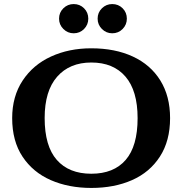

<svg xmlns="http://www.w3.org/2000/svg" viewBox="-20 -916 898 946"><path d="M40 -334Q40 -441 91.5 -519Q143 -597 231.5 -637.5Q320 -678 429.7 -678Q546.8 -678 634.4 -637.5Q722 -597 770 -519.5Q818 -442 818 -334Q818 -222 767.9 -144.5Q717.9 -67 630.4 -28.5Q542.9 10 430.1 10Q318.3 10 230.3 -28.5Q142.3 -67 91.1 -144Q40 -221 40 -334ZM658 -333.9Q658 -469 598.2 -538.5Q538.5 -608 430 -608Q323 -608 261.5 -538Q200 -468 200 -334.5Q200 -196.3 259.8 -128.2Q319.6 -60 430 -60Q540.3 -60 599.2 -128Q658 -196 658 -333.9ZM271 -824Q271 -854.4 292.2 -875.2Q313.4 -896 343 -896Q373.4 -896 394.2 -875.2Q415 -854.4 415 -824Q415 -794.4 394.2 -773.2Q373.4 -752 343 -752Q313.4 -752 292.2 -773.2Q271 -794.4 271 -824ZM461 -824Q461 -854.4 482.2 -875.2Q503.4 -896 533 -896Q563.4 -896 584.2 -875.2Q605 -854.4 605 -824Q605 -794.4 584.2 -773.2Q563.4 -752 533 -752Q503.4 -752 482.2 -773.2Q461 -794.4 461 -824Z"/></svg>

Font: Raigarh
Style: Regular
Weight: 400
Designer: jaikishan Patel
Foundry: MagicType
Version: Version 1.000;FEAKit 1.0